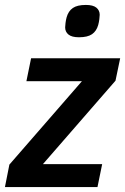

<svg xmlns="http://www.w3.org/2000/svg" viewBox="-30 -758 507 778"><path d="M-10 0 8 -91 302 -429H77L96 -522H457L438 -431L144 -93H384L365 0ZM290 -607Q261 -607 247.5 -618Q234 -629 234 -647Q234 -653 235.5 -665Q237 -677 240 -688Q247 -713 265 -725.5Q283 -738 318 -738Q347 -738 360.5 -727Q374 -716 374 -698Q374 -692 372.5 -680Q371 -668 368 -657Q361 -632 343 -619.5Q325 -607 290 -607Z"/></svg>

Font: IBM Plex Sans Condensed SemiBold
Style: Italic
Weight: 600
Width: 3
Italic angle: -11°
Designer: Mike Abbink, Paul van der Laan, Pieter van Rosmalen
Foundry: Bold Monday
Version: Version 1.3